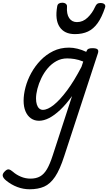

<svg xmlns="http://www.w3.org/2000/svg" viewBox="-138 -868 792 1407"><path d="M79 519Q33 519 -11 502.5Q-55 486 -93 455Q-115 437 -118 421Q-121 405 -102 387Q-86 371 -73 373.5Q-60 376 -43 391Q-18 413 15.5 427Q49 441 85 441Q127 441 156 424.5Q185 408 206.5 371Q228 334 248 272L390 -164Q346 -103 303.5 -63Q261 -23 222 -3Q183 17 148 17Q114 17 88.5 -1Q63 -19 49 -52Q35 -85 35 -130Q35 -176 49 -229Q63 -282 91 -333Q119 -384 159.5 -426Q200 -468 252 -493.5Q304 -519 368 -519Q397 -519 430 -511Q463 -503 494 -488L495 -491Q500 -505 510 -510Q520 -515 538 -515Q569 -515 577.5 -505.5Q586 -496 579 -476L333 275Q301 375 265.5 427.5Q230 480 185.5 499.5Q141 519 79 519ZM176 -63Q211 -63 256.5 -99.5Q302 -136 354 -206Q406 -276 459 -378L472 -417Q437 -431 408 -435.5Q379 -440 354 -440Q311 -440 275 -420Q239 -400 211.5 -367.5Q184 -335 165 -295.5Q146 -256 136 -217Q126 -178 126 -146Q126 -121 132 -102Q138 -83 149.5 -73Q161 -63 176 -63ZM411 -618Q334 -618 299 -670.5Q264 -723 281 -820Q283 -835 292.5 -841.5Q302 -848 318 -848Q335 -848 344.5 -840Q354 -832 353 -820Q349 -765 369 -735.5Q389 -706 426 -706Q470 -706 504.5 -739.5Q539 -773 558 -816Q566 -834 574.5 -840Q583 -846 598 -846Q618 -846 627.5 -837Q637 -828 632 -813Q608 -741 577.5 -698.5Q547 -656 506.5 -637Q466 -618 411 -618Z"/></svg>

Font: Playwrite US Trad
Style: Regular
Weight: 400
Designer: Veronika Burian, José Scaglione
Foundry: TypeTogether
Version: Version 1.002